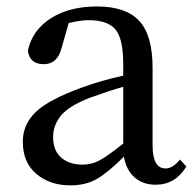

<svg xmlns="http://www.w3.org/2000/svg" viewBox="-20 -554 598 588"><path d="M357.4 -114.3V-288.1Q318.4 -277.3 255.9 -254.9Q190.4 -229.5 166.5 -199.7Q142.6 -169.9 142.6 -134.8Q142.6 -92.8 167.5 -71.3Q192.4 -49.8 232.4 -49.8Q260.7 -49.8 285.2 -63Q309.6 -76.2 357.4 -114.3ZM531.2 -65.4 550.8 -43.9Q516.6 11.7 457 11.7Q417 11.7 391.6 -11.2Q366.2 -34.2 359.4 -74.2Q310.5 -25.4 276.4 -5.9Q242.2 13.7 195.3 13.7Q132.8 13.7 91.3 -21.5Q49.8 -56.6 49.8 -120.1Q49.8 -172.9 89.4 -210.9Q128.9 -249 231.4 -286.1Q290 -307.6 357.4 -322.3V-356.4Q357.4 -435.5 333.5 -463.9Q309.6 -492.2 252 -492.2Q225.6 -492.2 190.4 -483.4L168.9 -408.2Q156.2 -357.4 114.3 -357.4Q70.3 -357.4 65.4 -399.4Q79.1 -461.9 135.7 -498Q192.4 -534.2 277.3 -534.2Q365.2 -534.2 406.2 -490.2Q447.3 -446.3 447.3 -345.7V-108.4Q447.3 -38.1 487.3 -38.1Q508.8 -38.1 531.2 -65.4Z"/></svg>

Font: GenYoMin TW TTF Medium
Style: Regular
Weight: 500
Version: Version 1.300